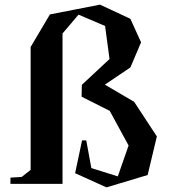

<svg xmlns="http://www.w3.org/2000/svg" viewBox="-20 -791 745 826"><path d="M333 -187H351.1L373 -67.9L486.8 -32.2L533.2 -165L452.1 -314L331.1 -375L332 -425.8L451.2 -537.1L432.1 -679.2L317.9 -728L249 -647V0H24.9V-26.9L73.2 -29.8L111.8 -60.1V-588.9L194.8 -729L410.2 -771L541 -710L586.9 -608.9L541 -501L431.2 -426.8L557.1 -353L654.8 -204.1L615.2 -38.1L438 15.1L303.2 -45.9Z"/></svg>

Font: Ortica Angular Bold
Style: Regular
Weight: 700
Designer: Benedetta Bovani
Foundry: Collletttivo
Version: Version 2.000;Glyphs 3.1.2 (3151)